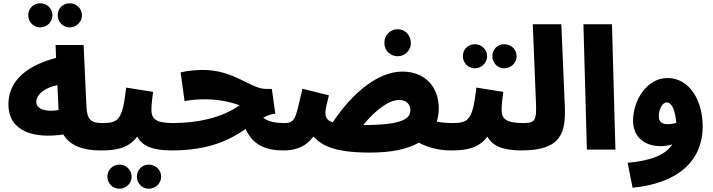

<svg xmlns="http://www.w3.org/2000/svg" viewBox="-20 -907 4325 1164"><path d="M402 -741C443 -741 477 -774 477 -814C477 -856 443 -887 402 -887C361 -887 330 -856 330 -814C330 -774 361 -741 402 -741ZM224 -741C264 -741 298 -774 298 -814C298 -856 264 -887 224 -887C183 -887 151 -856 151 -814C151 -774 183 -741 224 -741Z M590 5C650 5 684 -29 684 -80C684 -124 658 -161 600 -161C534 -161 508 -179 504 -260L487 -634H317L320 -556C155 -513 31 -425 31 -275C31 -108 189 -65 364 -92C404 -24 483 5 590 5ZM200 -288C200 -337 255 -376 328 -391L335 -240C261 -226 200 -245 200 -288Z M882 237C923 237 957 205 957 164C957 123 923 91 882 91C841 91 810 123 810 164C810 205 841 237 882 237ZM704 237C744 237 778 205 778 164C778 123 744 91 704 91C663 91 631 123 631 164C631 205 663 237 704 237Z M590 5C669 5 756 -2 812 -79C842 -22 906 5 1020 5C1082 5 1115 -29 1115 -80C1115 -124 1089 -161 1030 -161C925 -161 898 -186 898 -241C898 -279 905 -322 908 -350L745 -376C722 -182 701 -161 600 -161Z M1020 5C1255 5 1378 -63 1469 -125C1513 -27 1592 5 1698 5C1760 5 1793 -29 1793 -80C1793 -124 1767 -161 1708 -161C1649 -161 1605 -169 1576 -194C1600 -206 1623 -215 1649 -218L1628 -368H1591C1501 -368 1399 -483 1211 -483C1167 -483 1115 -478 1075 -468L1099 -294C1135 -302 1188 -305 1221 -305C1300 -305 1366 -292 1433 -269C1327 -193 1175 -161 1030 -161Z M2391 -566C2436 -566 2471 -602 2471 -647C2471 -692 2436 -730 2391 -730C2345 -730 2310 -692 2310 -647C2310 -602 2345 -566 2391 -566Z M2223 18C2354 18 2451 -3 2519 -42C2566 -17 2633 5 2713 5C2773 5 2807 -29 2807 -80C2807 -124 2781 -161 2722 -161C2686 -161 2655 -164 2628 -170C2636 -195 2640 -222 2640 -251C2640 -381 2556 -473 2419 -473C2272 -473 2116 -344 1997 -165C1960 -178 1953 -197 1953 -225C1953 -243 1959 -271 1974 -329L1814 -369C1774 -212 1778 -161 1708 -161L1698 5C1759 5 1829 -9 1880 -80C1929 -26 2003 18 2223 18ZM2400 -301C2444 -301 2468 -274 2468 -240C2468 -187 2420 -149 2182 -149C2254 -238 2337 -301 2400 -301Z M3037 -493C3078 -493 3112 -526 3112 -566C3112 -608 3078 -639 3037 -639C2996 -639 2965 -608 2965 -566C2965 -526 2996 -493 3037 -493ZM2859 -493C2899 -493 2933 -526 2933 -566C2933 -608 2899 -639 2859 -639C2818 -639 2786 -608 2786 -566C2786 -526 2818 -493 2859 -493Z M2713 5C2792 5 2879 -2 2935 -79C2965 -22 3029 5 3143 5C3205 5 3238 -29 3238 -80C3238 -124 3212 -161 3153 -161C3048 -161 3021 -186 3021 -241C3021 -279 3028 -322 3031 -350L2868 -376C2845 -182 2824 -161 2723 -161Z M3143 5C3388 5 3411 -108 3404 -270L3383 -760H3210L3229 -292C3234 -178 3226 -161 3153 -161Z M3538 0H3711L3690 -760H3517Z M3815 231C4088 205 4240 70 4240 -141C4240 -293 4164 -433 4027 -434C3900 -434 3818 -297 3818 -175C3818 -70 3895 -21 3985 -21C4011 -21 4035 -25 4056 -32C4014 35 3919 68 3785 80ZM3974 -205C3974 -239 3993 -286 4022 -286C4053 -286 4074 -238 4080 -162C4060 -156 4042 -154 4027 -154C3989 -154 3974 -172 3974 -205Z"/></svg>

Font: Noto Sans Arabic SemCond Blk
Style: Regular
Weight: 900
Width: 4
Designer: Monotype Design Team, Nadine Chahine, Nizar Qandah and Khaled Hosny
Foundry: Monotype Imaging Inc.
Version: Version 2.012